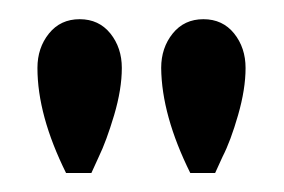

<svg xmlns="http://www.w3.org/2000/svg" viewBox="-20 -771 296 200"><path d="M106.9 -700.2Q106.9 -678.2 98.9 -651.1Q90.8 -624 83 -607.9L75.2 -590.8H48.8Q19 -650.9 19 -700.2Q19 -721.2 31 -736.1Q43 -751 63 -751Q83 -751 95 -736.1Q106.9 -721.2 106.9 -700.2ZM235.8 -700.2Q235.8 -678.2 228 -651.1Q220.2 -624 211.9 -607.9L204.1 -590.8H178.2Q148.4 -650.9 147.9 -700.2Q147.9 -721.2 159.9 -736.1Q171.9 -751 191.9 -751Q211.9 -751 223.9 -736.1Q235.8 -721.2 235.8 -700.2Z"/></svg>

Font: Oakes Grotesk
Style: Light Italic
Weight: 300
Designer: Samuel Oakes
Foundry: Samuel Oakes
Version: Version 1.0 | wf-rip DC20170320